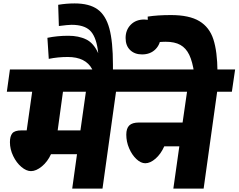

<svg xmlns="http://www.w3.org/2000/svg" viewBox="-20 -1102 1394 1122"><path d="M744 -566H658L579 0H402L430 -201H278Q258 -157 224.5 -129.5Q191 -102 161 -102Q134 -102 105 -126.5Q76 -151 57 -190.5Q38 -230 38 -271Q38 -306 52 -323Q66 -340 105 -340H136L168 -566H20L38 -696H763ZM482 -566H348L317 -340H450Z M640 -684 567 -672 533 -664Q528 -679 519 -697Q481 -769 376 -769Q318 -769 265 -758L257 -881Q314 -893 380 -893Q439 -893 483 -872Q527 -851 554 -791L551 -815Q539 -893 504.5 -925Q470 -957 398 -957Q378 -957 324 -950L320 -1074Q368 -1082 416 -1082Q502 -1082 550 -1047.5Q598 -1013 619 -936Q640 -859 640 -724ZM714 -880Q714 -927 744 -957.5Q774 -988 823 -988Q866 -988 892.5 -962.5Q919 -937 919 -892Q919 -845 889 -814.5Q859 -784 810 -784Q767 -784 740.5 -809.5Q714 -835 714 -880Z M1335 -566H1249L1170 0H993L1028 -247H940Q920 -202 889 -175Q858 -148 829 -148Q803 -148 777 -172.5Q751 -197 734.5 -235.5Q718 -274 718 -315Q718 -352 735.5 -369Q753 -386 792 -386H1047L1073 -566H700L718 -696H1354Z M948 -858Q908 -858 849 -848L843 -1005Q901 -1014 979 -1014Q1086 -1014 1145 -978.5Q1204 -943 1227 -872Q1250 -801 1251 -683L1115 -673Q1105 -742 1086 -781.5Q1067 -821 1034 -839.5Q1001 -858 948 -858Z"/></svg>

Font: FiraGO Heavy
Style: Italic
Weight: 900
Italic angle: -8°
Designer: bBox Type GmbH
Foundry: bBox Type GmbH
Version: Version 1.001